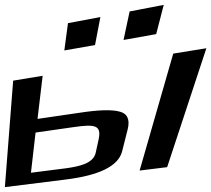

<svg xmlns="http://www.w3.org/2000/svg" viewBox="-52 -734 867 788"><path d="M634 -48 795 -536 659 -514 521 -34ZM216 3C355 -14 433 -52 449 -112L472 -203C482 -243 471 -268 439 -276C406 -285 351 -283 273 -271L102 -246L123 -423L2 -403L-32 34ZM216 -43 75 -25 94 -190 248 -212C337 -225 365 -221 353 -163L341 -108C332 -64 276 -51 216 -43ZM338 -549 360 -664 227 -639 212 -527ZM589 -594 620 -714 480 -687 455 -570Z"/></svg>

Font: Gamestation Warped
Style: Italic
Weight: 400
Designer: Jonas Hecksher
Foundry: Jonas Hecksher, Playtypeª, e-types AS
Version: Version 1.003